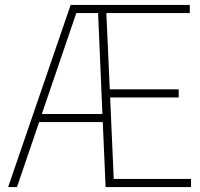

<svg xmlns="http://www.w3.org/2000/svg" viewBox="-20 -760 813 780"><path d="M13 0 267 -740H751V-707H412L426 -397H706V-364H427.5L442 -33H756V0H409L397.5 -264H139L49 0ZM290 -707 150 -297H396L378.5 -707Z"/></svg>

Font: Encode Sans Condensed Condensed Thin
Style: Regular
Weight: 100
Width: 3
Designer: Multiple Designers
Foundry: Impallari Type
Version: Version 3.000; ttfautohint (v1.8.3) -l 8 -r 50 -G 200 -x 14 